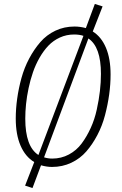

<svg xmlns="http://www.w3.org/2000/svg" viewBox="-20 -827 612 964"><path d="M445.8 -668.9Q488.8 -642.1 512 -587.2Q535.2 -532.2 535.2 -453.1Q535.2 -403.3 528.1 -352.1Q521 -300.8 507.1 -248Q493.2 -195.3 469 -149.2Q444.8 -103 413.6 -66.9Q382.3 -30.8 337.9 -9.8Q293.5 11.2 241.2 11.2Q214.8 11.2 186 2.9L143.1 117.2L106 105L151.9 -13.2Q106.9 -40.5 83 -96.2Q59.1 -151.9 59.1 -231.9Q59.1 -280.3 66.2 -331.3Q73.2 -382.3 87.6 -434.8Q102.1 -487.3 126.5 -533.2Q150.9 -579.1 182.4 -615.5Q213.9 -651.9 258.1 -672.9Q302.2 -693.8 354 -693.8Q382.3 -693.8 411.1 -686L456.1 -807.1L495.1 -794.9ZM106.9 -231Q106.9 -91.3 172.9 -48.8L398.9 -647Q378.9 -653.8 352.1 -653.8Q314 -653.8 280.8 -638.7Q247.6 -623.5 223.1 -597.9Q198.7 -572.3 178.7 -537.4Q158.7 -502.4 145.5 -464.1Q132.3 -425.8 123.5 -384.3Q114.7 -342.8 110.8 -304.7Q106.9 -266.6 106.9 -231ZM242.2 -30.8Q287.6 -30.8 325.9 -51.3Q364.3 -71.8 390.1 -106.7Q416 -141.6 435.5 -184.6Q455.1 -227.5 465.8 -276.6Q476.6 -325.7 481.7 -370.1Q486.8 -414.6 486.8 -456.1Q486.8 -591.8 423.8 -633.8L201.2 -37.1Q221.2 -30.8 242.2 -30.8Z"/></svg>

Font: Fira Sans Compressed ExtraLight
Style: Italic
Weight: 250
Width: 3
Italic angle: -8°
Designer: Carrois Corporate & Edenspiekermann AG
Foundry: Carrois Corporate GbR & Edenspiekermann AG
Version: Version 4.203;PS 004.203;hotconv 1.0.88;makeotf.lib2.5.64775